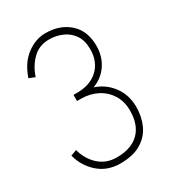

<svg xmlns="http://www.w3.org/2000/svg" viewBox="-176 -812 837 924"><g transform="rotate(-30 242.5 -350.0)"><path d="M220 12Q149 12 100 -31Q51 -74 34 -139L67 -151Q81 -96 121 -59Q161 -22 220 -22Q301 -22 344 -64.5Q387 -107 387 -186Q387 -237 363.5 -274.5Q340 -312 300 -332.5Q260 -353 209 -353H189V-387H209Q283 -387 326 -428Q369 -469 369 -537Q369 -586 348 -616.5Q327 -647 293 -662Q259 -677 220 -677Q164 -677 127.5 -640.5Q91 -604 74 -552L41 -565Q66 -638 115.5 -675Q165 -712 220 -712Q300 -712 351.5 -666Q403 -620 403 -537Q403 -479 373.5 -434.5Q344 -390 291 -370Q349 -351 385.5 -302Q422 -253 422 -186Q422 -132 401.5 -87Q381 -42 336.5 -15Q292 12 220 12Z"/></g></svg>

Font: Zen Kaku Gothic Antique Light
Style: Regular
Weight: 300
Designer: Yoshimichi Ohira
Foundry: Positype
Version: Version 1.001